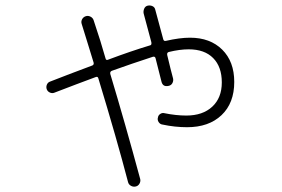

<svg xmlns="http://www.w3.org/2000/svg" viewBox="-20 -638 1040 708"><path d="M179.7 -295.9Q171.9 -293 163.6 -296.9Q155.3 -300.8 152.3 -309.1Q149.4 -317.4 152.8 -325.7Q156.2 -334 164.1 -336.9Q231.4 -363.3 320.3 -396.5Q327.1 -399.4 325.2 -407.2Q319.3 -426.8 304.2 -475.6Q289.1 -524.4 281.2 -549.8Q278.3 -558.6 282.7 -566.9Q287.1 -575.2 295.9 -578.1Q304.7 -581.1 313.5 -576.7Q322.3 -572.3 325.2 -563.5Q352.5 -482.4 369.1 -422.9Q371.1 -414.1 378.9 -418Q461.9 -449.2 533.2 -470.7Q540 -471.7 538.1 -482.4Q516.6 -562.5 509.8 -587.9Q507.8 -596.7 511.7 -606Q515.6 -615.2 524.9 -617.2Q534.2 -619.1 542.5 -615.2Q550.8 -611.3 552.7 -601.6Q570.3 -538.1 582 -493.2Q584 -485.4 591.8 -487.3Q642.6 -499 680.7 -499Q754.9 -499 799.3 -455.1Q843.8 -411.1 843.8 -335.9Q843.8 -257.8 796.9 -213.4Q750 -168.9 669.9 -168.9Q625 -168.9 579.1 -178.7Q570.3 -179.7 564.9 -188Q559.6 -196.3 562.5 -205.1Q563.5 -212.9 570.8 -217.8Q578.1 -222.7 585.9 -220.7Q628.9 -211.9 667 -211.9Q727.5 -211.9 762.7 -244.6Q797.9 -277.3 797.9 -334Q797.9 -391.6 766.1 -423.8Q734.4 -456.1 675.8 -456.1Q642.6 -456.1 602.5 -446.3Q594.7 -444.3 596.7 -434.6Q610.4 -377 618.2 -348.6Q620.1 -339.8 615.7 -331.5Q611.3 -323.2 601.6 -321.3Q580.1 -316.4 575.2 -337.9Q561.5 -393.6 553.7 -422.9Q551.8 -430.7 543.9 -428.7Q465.8 -403.3 392.6 -377Q384.8 -374 386.7 -365.2Q441.4 -183.6 497.1 22.5Q499 31.2 494.1 39.6Q489.3 47.9 480 49.8Q470.7 51.8 462.4 46.9Q454.1 42 452.1 33.2Q411.1 -124 342.8 -348.6Q340.8 -357.4 332 -353.5Q310.5 -345.7 260.3 -326.7Q210 -307.6 179.7 -295.9Z"/></svg>

Font: Rounded-X Mgen+ 1mn light
Style: Regular
Weight: 200
Designer: [Source Han Sans]
Ryoko NISHIZUKA  (kana & ideographs); Paul D. Hunt (Latin, Greek & Cyrillic); Wenlong ZHANG  (bopomofo
Version: Version 1.059.20150602